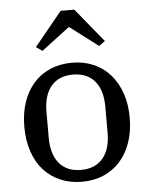

<svg xmlns="http://www.w3.org/2000/svg" viewBox="-55 -814 677 871"><g transform="rotate(-5 284.0 -378.5)"><path d="M284 -42Q318 -42 343.5 -53.5Q369 -65 385.5 -86Q402 -107 410 -135.5Q418 -164 418 -198V-320Q418 -354 410 -382.5Q402 -411 385.5 -432Q369 -453 343.5 -464.5Q318 -476 284 -476Q249 -476 224 -464.5Q199 -453 182.5 -432Q166 -411 158 -382.5Q150 -354 150 -320V-198Q150 -164 158 -135.5Q166 -107 182.5 -86Q199 -65 224 -53.5Q249 -42 284 -42ZM284 12Q230 12 185.5 -7Q141 -26 109.5 -61Q78 -96 61 -146.5Q44 -197 44 -259Q44 -321 61 -371Q78 -421 109.5 -456.5Q141 -492 185.5 -511Q230 -530 284 -530Q338 -530 382 -511Q426 -492 457.5 -456.5Q489 -421 506.5 -371Q524 -321 524 -259Q524 -197 506.5 -146.5Q489 -96 457.5 -61Q426 -26 382 -7Q338 12 284 12ZM128 -615 254 -769H316L442 -615L414 -595L285 -693L156 -595Z"/></g></svg>

Font: IBM Plex Serif Text
Style: Regular
Weight: 450
Designer: Mike Abbink, Paul van der Laan, Pieter van Rosmalen
Foundry: Bold Monday
Version: Version 3.001